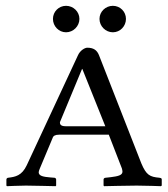

<svg xmlns="http://www.w3.org/2000/svg" viewBox="-20 -638 578 660"><path d="M161 -164C163 -171 170 -175 183 -175H354L399 -59C400 -55 401 -51 401 -48C401 -35 384 -32 361 -29L343 -27C339 -27 336 -24 336 -21V0L338 2C338 2 422 0 450 0C480 0 533 2 533 2L536 0V-21C536 -24 535 -26 528 -27C495 -30 483 -36 466 -76L320 -449C313 -466 301 -474 280 -474C271 -474 255 -464 248 -448L72 -70C55 -34 33 -30 8 -27C5 -27 2 -24 2 -21V0L4 2C4 2 49 0 69 0C88 0 171 2 171 2L173 0V-21C173 -24 170 -27 167 -27L154 -28C129 -30 113 -33 113 -46C113 -49 115 -54 117 -59ZM342 -204H206C186 -204 186 -213 186 -218L262 -401H263ZM322 -573C322 -548 343 -527 368 -527C393 -527 413 -548 413 -573C413 -598 393 -618 368 -618C343 -618 322 -598 322 -573ZM162 -573C162 -548 182 -527 207 -527C232 -527 253 -548 253 -573C253 -598 232 -618 207 -618C182 -618 162 -598 162 -573Z"/></svg>

Font: Linux Libertine O C
Style: Regular
Weight: 400
Designer: Philipp H. Poll
Foundry: Philipp H. Poll
Version: Version 4.0.3